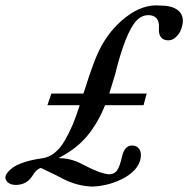

<svg xmlns="http://www.w3.org/2000/svg" viewBox="-67 -671 700 714"><path d="M150.4 -83Q196.8 -83 238.8 -60.5Q305.7 -24.9 337.9 -22.9Q357.4 -22.5 367.9 -36.6Q378.4 -50.8 387.2 -90.8Q397 -129.9 423.8 -129.9Q439.5 -129.9 448.2 -120.1Q457 -110.4 457 -94.7Q457 -47.4 399.9 -12.2Q341.8 20.5 276.4 22.9Q219.2 21 165.5 -6.8Q149.9 -15.6 120.4 -29.5Q90.8 -43.5 85.4 -46.4Q68.4 -42.5 53.2 -16.6Q31.7 16.6 -7.8 16.6Q-24.9 16.6 -34.9 9.5Q-44.9 2.4 -46.9 -8.8Q-47.9 -16.6 -41 -26.6Q-34.2 -36.6 -19.8 -47.4Q-5.4 -58.1 22.9 -67.6Q51.3 -77.1 87.9 -82Q113.3 -85 135 -101.8Q156.7 -118.7 173.8 -148.2Q190.9 -177.7 203.4 -207.5Q215.8 -237.3 229.5 -279.8H109.4L124 -323.2H243.2Q245.1 -328.6 249 -340.3Q280.3 -439.9 301.3 -482.9Q338.9 -559.6 401.9 -607.9Q464.8 -656.2 527.8 -650.4Q571.8 -650.4 593.5 -633.8Q615.2 -617.2 612.8 -587.4Q611.3 -574.7 606.2 -560.8Q601.1 -546.9 588.1 -533.9Q575.2 -521 558.6 -521Q540.5 -521 531.7 -532.5Q522.9 -543.9 523.9 -563Q526.4 -588.4 516.1 -601.6Q505.9 -614.7 484.9 -614.7Q454.1 -614.7 431.6 -583.5Q409.2 -552.2 389.2 -492.2Q374.5 -449.7 360.8 -393.1Q341.3 -328.6 339.4 -323.2H478.5L466.8 -279.8H323.7Q297.4 -213.9 257.3 -165.5Q217.3 -117.2 150.4 -83Z"/></svg>

Font: Elstob 18pt Medium
Style: Italic
Weight: 500
Italic angle: -20°
Designer: Peter S. Baker
Version: Version 1.015